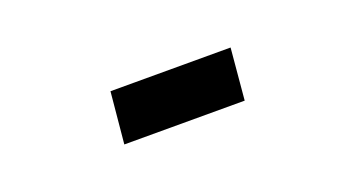

<svg xmlns="http://www.w3.org/2000/svg" viewBox="-25 -221 635 344"><g transform="rotate(-20 293.0 -49.0)"><path d="M173.8 0H403.3L412.1 -98.1H183.1Z"/></g></svg>

Font: Cascadia Code NF SemiBold
Style: Regular
Weight: 600
Monospace: yes
Designer: Aaron Bell
Foundry: Saja Typeworks
Version: Version 2404.023